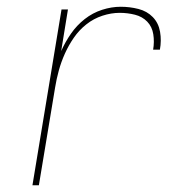

<svg xmlns="http://www.w3.org/2000/svg" viewBox="-20 -548 540 568"><path d="M76 0 162 -520H181L161 -397Q173 -424 190 -448.5Q207 -473 230.5 -491.5Q254 -510 282 -519Q310 -528 337 -528Q364 -528 389.5 -521.5Q415 -515 432 -497.5Q449 -480 453.5 -454Q458 -428 453 -401H433Q437 -424 433.5 -446.5Q430 -469 415.5 -484Q401 -499 379 -504.5Q357 -510 334 -510Q309 -510 283 -501.5Q257 -493 235.5 -476Q214 -459 198.5 -436.5Q183 -414 172 -389.5Q161 -365 154 -339.5Q147 -314 143 -289L95 0Z"/></svg>

Font: Iosevka SS04 Thin Oblique
Style: Regular
Weight: 100
Italic angle: -9°
Monospace: yes
Designer: Belleve Invis
Foundry: Belleve Invis
Version: Version 19.0.0; ttfautohint (v1.8.4)